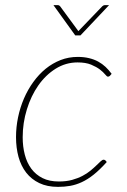

<svg xmlns="http://www.w3.org/2000/svg" viewBox="-20 -723 496 749"><path d="M396.5 -91Q369.5 -61 345.8 -42Q322 -23 299.2 -12.5Q276.5 -2 254 2Q231.5 6 206.5 6Q164 6 133.2 -8.8Q102.5 -23.5 82.2 -49.5Q62 -75.5 52.2 -111Q42.5 -146.5 42.5 -188Q42.5 -227 50.5 -265.5Q58.5 -304 73.5 -338.8Q88.5 -373.5 110 -403.2Q131.5 -433 158.2 -454.8Q185 -476.5 216.5 -488.8Q248 -501 283.5 -501Q307.5 -501 327.2 -496.2Q347 -491.5 363 -482.8Q379 -474 391.8 -462Q404.5 -450 415.5 -435L408.5 -427Q405.5 -424 401 -424Q397 -424 390 -432.8Q383 -441.5 369.8 -451.8Q356.5 -462 335.5 -470.8Q314.5 -479.5 282.5 -479.5Q236.5 -479.5 197.2 -455Q158 -430.5 129.5 -389.8Q101 -349 84.8 -296.2Q68.5 -243.5 68.5 -187.5Q68.5 -151 76.8 -119.5Q85 -88 102.2 -64.8Q119.5 -41.5 146 -28.2Q172.5 -15 209.5 -15Q238.5 -15 261.2 -21.2Q284 -27.5 302 -37Q320 -46.5 333.2 -57.5Q346.5 -68.5 356.2 -78Q366 -87.5 372.8 -93.8Q379.5 -100 384 -100Q388.5 -100 391.5 -97L396.5 -91ZM405.5 -703 294 -585H273.5L188.5 -703H205.5Q208.5 -703 211 -701.5Q213.5 -700 214.5 -698.5L282.5 -606L285.5 -601.5L290 -606L379 -698.5Q384 -703 388.5 -703Z"/></svg>

Font: Lato ExtraLight
Style: Italic
Weight: 275
Italic angle: -7°
Designer: Lukasz Dziedzic with Adam Twardoch and Botio Nikoltchev
Foundry: tyPoland Lukasz Dziedzic
Version: Version 2.015; 2015-08-06; http://www.latofonts.com/